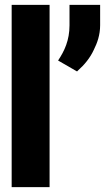

<svg xmlns="http://www.w3.org/2000/svg" viewBox="-20 -770 450 790"><path d="M28 0H184V-750H28ZM219 -521 297 -476 301 -480C327 -503 351 -532 366 -565C380 -593 392 -626 392 -666V-750H266V-666C266 -604 245 -560 219 -521Z"/></svg>

Font: Asimov Pro
Style: Blk
Weight: 900
Designer: Google
Version: Version 2.000980; 2014